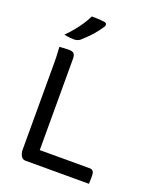

<svg xmlns="http://www.w3.org/2000/svg" viewBox="-168 -1037 936 1137"><g transform="rotate(20 300.0 -468.5)"><path d="M132 0Q123 0 116 -4.5Q109 -9 104.5 -17Q100 -25 97.5 -34.5Q95 -44 95 -54Q95 -125 95 -197.5Q95 -270 95 -341.5Q95 -413 95 -479Q95 -545 95 -603Q95 -622 94.5 -638.5Q94 -655 93 -670.5Q92 -686 91 -702Q106 -704 122 -704.5Q138 -705 155 -705Q169 -705 177 -700Q185 -695 188 -685.5Q191 -676 191 -663Q191 -593 191 -521Q191 -449 191 -377Q191 -305 191 -232Q191 -159 191 -88H507Q514 -88 519 -85.5Q524 -83 527.5 -78.5Q531 -74 532.5 -67.5Q534 -61 534 -52Q534 -43 534 -34Q534 -25 533.5 -17Q533 -9 533 0ZM210 -937Q230 -937 243 -936.5Q256 -936 267 -935Q278 -934 293 -932Q302 -930 304.5 -923Q307 -916 303 -908Q291 -890 279.5 -874.5Q268 -859 255.5 -845Q243 -831 228 -816.5Q213 -802 193 -784Q185 -779 176.5 -776Q168 -773 157 -773Q144 -773 133.5 -774Q123 -775 114 -776.5Q105 -778 94 -780Q120 -806 140.5 -831Q161 -856 178.5 -882Q196 -908 210 -937Z"/></g></svg>

Font: Rec Mono Semicasual
Style: Regular
Weight: 400
Version: Version 1.085; ttfautohint (v1.8.4.7-5d5b)